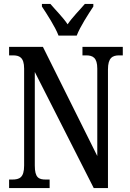

<svg xmlns="http://www.w3.org/2000/svg" viewBox="-20 -951 658 971"><path d="M276 -771H368C385 -816 427 -880 452 -918V-931H409C382 -899 346 -864 322 -828C298 -864 262 -899 235 -931H192V-918C217 -880 259 -816 276 -771ZM26 0H231V-43H212C176 -43 156 -52 156 -114V-587L454 0H526V-600C526 -659 549 -671 583 -671H601V-714H397V-671H415C449 -671 472 -660 472 -604V-162L197 -714H26V-671H45C77 -671 102 -662 102 -604V-114C102 -52 78 -43 41 -43H26Z"/></svg>

Font: Noto Serif Georgian ExtraCondensed Medium
Style: Regular
Weight: 500
Width: 2
Designer: Monotype Design Team, Akaki Razmadze
Foundry: Google LLC
Version: Version 2.003